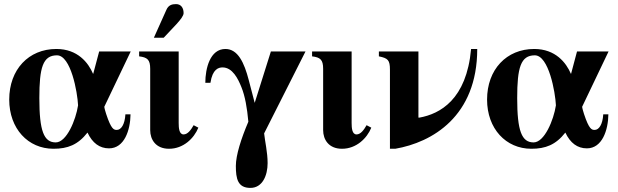

<svg xmlns="http://www.w3.org/2000/svg" viewBox="-20 -712 3016 937"><path d="M592 -154C589 -104 571 -78 550 -78C536 -78 523 -80 498 -156C495 -165 489 -186 489 -191L618 -461H464L435 -352H434C411 -406 359 -473 255 -473C120 -473 25 -373 25 -226C25 -84 117 14 241 14C310 14 360 -5 407 -65C431 -14 466 12 512 12C587 12 616 -77 617 -154ZM361 -198C350 -126 305 -17 252 -17C194 -17 172 -73 172 -233C172 -382 189 -442 258 -442C326 -442 358 -262 361 -198Z M731 -528H779L842 -595C861 -616 876 -635 876 -648C876 -674 863 -692 839 -692C819 -692 802 -687 792 -664ZM925 -101C912 -78 896 -56 876 -56C854 -56 852 -88 852 -112V-461H659V-437C699 -432 713 -421 713 -376V-77C713 -31 740 14 805 14C875 14 927 -37 948 -89Z M1302 -461 1223 -210 1194 -321C1172 -406 1141 -473 1080 -473C1005 -473 982 -378 982 -308H1007C1017 -375 1047 -383 1066 -383C1115 -383 1142 -327 1158 -287C1176 -243 1186 -185 1192 -118C1157 -36 1131 45 1131 98C1131 160 1140 205 1202 205C1261 205 1286 144 1286 84C1286 31 1273 -22 1269 -61L1471 -461Z M1696 -461H1503V-437C1543 -432 1557 -421 1557 -376V-77C1557 -31 1584 14 1649 14C1719 14 1771 -37 1792 -89L1769 -101C1756 -78 1740 -56 1720 -56C1698 -56 1696 -88 1696 -112Z M2279 -473C2257 -226 2127 -156 2027 -138H2022V-461H1829V-437C1873 -428 1883 -419 1883 -372V14H1909C2089 -17 2309 -144 2309 -473Z M2924 -154C2921 -104 2903 -78 2882 -78C2868 -78 2855 -80 2830 -156C2827 -165 2821 -186 2821 -191L2950 -461H2796L2767 -352H2766C2743 -406 2691 -473 2587 -473C2452 -473 2357 -373 2357 -226C2357 -84 2449 14 2573 14C2642 14 2692 -5 2739 -65C2763 -14 2798 12 2844 12C2919 12 2948 -77 2949 -154ZM2693 -198C2682 -126 2637 -17 2584 -17C2526 -17 2504 -73 2504 -233C2504 -382 2521 -442 2590 -442C2658 -442 2690 -262 2693 -198Z"/></svg>

Font: STIXGeneral
Style: Bold
Weight: 700
Designer: MicroPress Inc., with final additions and corrections provided by Coen Hoffman, Elsevier (retired)
Version: Version 1.1.0